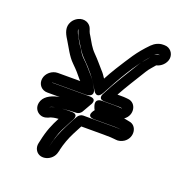

<svg xmlns="http://www.w3.org/2000/svg" viewBox="-124 -749 822 881"><g transform="rotate(20 287.5 -308.0)"><path d="M524 -595V-594H523C514 -593 508 -591 501 -586C507 -592 512 -595 517 -595H523ZM446 -305C436 -306 425 -307 414 -307H351C351 -307 310 -311 324 -271C326 -265 328 -260 331 -255C331 -255 296 -215 345 -215H448C457 -215 466 -214 472 -213L482 -211C483 -211 484 -212 484 -211C463 -215 452 -214 414 -214H290C280 -214 270 -207 265 -199C259 -190 249 -170 233 -139C215 -104 201 -68 194 -35L191 -23C200 -63 210 -98 221 -119C233 -141 241 -157 245 -165L252 -178C252 -178 274 -212 234 -212C192 -212 163 -210 140 -201C136 -200 131 -197 128 -196L138 -201C158 -210 233 -215 256 -215C266 -215 276 -222 281 -230L305 -272C305 -272 330 -307 287 -307H106H105V-308H106H267C267 -308 315 -307 294 -347C284 -366 273 -383 261 -397L233 -429C225 -438 216 -448 203 -460C192 -470 183 -484 175 -499C175 -500 173 -500 173 -501C159 -520 158 -526 145 -547C135 -564 133 -575 133 -578H134C140 -559 145 -547 152 -537C169 -511 181 -485 205 -461C245 -421 270 -391 299 -340C299 -340 319 -301 343 -346C382 -420 433 -511 488 -571C476 -554 461 -541 449 -522C413 -464 370 -395 343 -341C343 -341 322 -308 361 -308H414C422 -308 444 -309 446 -305ZM531 -645H524C504 -645 485 -636 470 -621C418 -568 398 -531 357 -467C343 -445 333 -426 322 -406C315 -417 306 -430 297 -439C278 -460 266 -476 244 -498C221 -521 211 -543 196 -568C192 -574 188 -579 182 -598C178 -610 169 -619 158 -624C129 -636 100 -617 89 -597C73 -569 85 -542 101 -517C121 -485 138 -448 165 -422C177 -410 187 -400 193 -393L220 -361C221 -360 222 -360 223 -358H114C86 -358 59 -336 55 -308C51 -280 71 -257 99 -257H160C129 -252 94 -238 82 -210C69 -179 86 -155 106 -148C122 -142 138 -147 153 -155C159 -157 171 -160 189 -161C170 -125 155 -91 144 -38L141 -25C138 -13 140 1 147 11C170 46 230 28 240 -17L243 -28V-30C250 -60 261 -91 277 -122C286 -140 294 -154 299 -164H407C439 -164 452 -163 459 -162L469 -161C480 -159 496 -163 508 -171C547 -198 538 -256 497 -261L487 -263C484 -264 470 -266 471 -266C511 -293 500 -352 458 -356L448 -357C440 -358 431 -358 422 -358H405C427 -399 464 -457 491 -501C502 -519 514 -530 526 -545C549 -550 570 -570 574 -594C578 -621 558 -645 531 -645Z"/></g></svg>

Font: AppleStorm
Style: CBoIta
Weight: 400
Foundry: Cannot Into Space Fonts
Version: Version 1.01